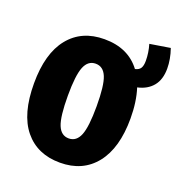

<svg xmlns="http://www.w3.org/2000/svg" viewBox="-116 -710 776 826"><g transform="rotate(20 271.5 -296.5)"><path d="M449 -401Q468 -342 468 -265Q468 -130 409.5 -56.5Q351 17 247 17Q143 17 84.5 -54.5Q26 -126 26 -266Q26 -403 84.5 -475.5Q143 -548 247 -548Q356 -548 413 -472Q431 -476 438 -487.5Q445 -499 445 -521Q445 -558 434 -595L527 -610Q543 -564 543 -521Q543 -471 518.5 -441Q494 -411 449 -401ZM313 -265Q313 -360 297.5 -398Q282 -436 247 -436Q212 -436 196.5 -397.5Q181 -359 181 -266Q181 -170 196.5 -132Q212 -94 247 -94Q282 -94 297.5 -132.5Q313 -171 313 -265Z"/></g></svg>

Font: Fira Sans Extra Condensed
Style: Bold
Weight: 700
Width: 1
Designer: Carrois Corporate & Edenspiekermann AG
Foundry: Carrois Corporate GbR & Edenspiekermann AG
Version: Version 4.203